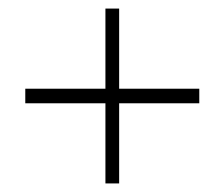

<svg xmlns="http://www.w3.org/2000/svg" viewBox="-20 -545 523 448"><path d="M445 -338V-304H258V-117H226V-304H39V-338H226V-525H258V-338Z"/></svg>

Font: Argentum Sans ExtraLight
Style: Regular
Weight: 275
Designer: Julieta Ulanovsky (Modified by Cristiano Sobral)
Foundry: Julieta Ulanovsky
Version: Version 1.000; ttfautohint (v1.5.65-e2d9)